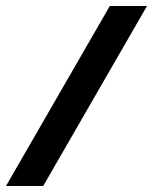

<svg xmlns="http://www.w3.org/2000/svg" viewBox="-25 -582 510 640"><path d="M-5 38 341 -562H465L119 38Z"/></svg>

Font: Genos Thin ExtraBold
Style: Italic
Weight: 800
Italic angle: -8°
Version: Version 1.010